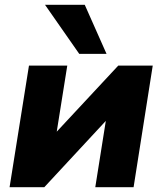

<svg xmlns="http://www.w3.org/2000/svg" viewBox="-20 -782 678 802"><path d="M20 0ZM20 0 101 -508H261L217 -232L474 -508H618L538 0H378L422 -277L165 0ZM311 -557 168 -762H334L425 -557Z"/></svg>

Font: Winston ExtraBold
Style: Italic
Weight: 800
Italic angle: -9°
Designer: Original fonts by Vernon Adams / Changes by Cristiano Sobral
Foundry: Original fonts by Vernon Adams / Changes by Cristiano Sobral
Version: Version 2.503;July 17, 2020;FontCreator 13.0.0.2655 64-bit